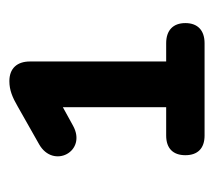

<svg xmlns="http://www.w3.org/2000/svg" viewBox="-44 -706 467 420"><g transform="rotate(-90 190.0 -495.5)"><path d="M306 -282C334 -282 350 -297 350 -324C350 -351 334 -366 306 -366H266V-664C266 -692 251 -709 223 -709C203 -709 187 -702 168 -691L85 -644C30 -613 69 -538 126 -570L166 -592V-366H104C76 -366 61 -351 61 -324C61 -297 76 -282 104 -282Z"/></g></svg>

Font: Nunito
Style: Bold
Weight: 700
Designer: Vernon Adams
Foundry: Vernon Adams
Version: Version 3.602